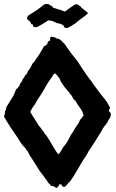

<svg xmlns="http://www.w3.org/2000/svg" viewBox="-20 -926 578 958"><path d="M529.3 -387.7Q527.3 -383.8 525.4 -380.4Q523.4 -377 522.5 -373Q526.4 -369.1 529.8 -364.7Q533.2 -360.4 533.2 -355.5Q533.2 -351.6 531.7 -348.1Q530.3 -344.7 531.2 -341.8Q527.3 -335 522.9 -329.1Q518.6 -323.2 516.6 -316.4Q512.7 -312.5 510.3 -308.6Q507.8 -304.7 505.9 -300.8Q501 -298.8 499.5 -294.4Q498 -290 494.1 -287.1Q493.2 -283.2 484.4 -268.6Q475.6 -253.9 464.8 -237.3Q454.1 -220.7 444.3 -205.1Q434.6 -189.5 430.7 -184.6Q428.7 -179.7 426.3 -176.8Q423.8 -173.8 420.9 -169.9Q418.9 -167 418 -163.6Q417 -160.2 415 -158.2Q413.1 -154.3 410.6 -151.4Q408.2 -148.4 406.2 -143.6Q396.5 -130.9 386.7 -113.3Q377 -95.7 368.2 -82Q363.3 -74.2 358.9 -66.4Q354.5 -58.6 349.6 -50.8Q344.7 -43 339.8 -36.1Q335 -29.3 330.1 -21.5Q322.3 -15.6 316.4 -7.3Q310.5 1 302.7 6.8Q290 6.8 287.1 -4.9Q274.4 -7.8 274.4 -4.9Q274.4 -2 274.4 0Q270.5 2 269 5.9Q267.6 9.8 263.7 11.7Q255.9 9.8 250.5 5.4Q245.1 1 235.4 2Q231.4 -3.9 226.6 -8.3Q221.7 -12.7 217.8 -17.6Q215.8 -23.4 212.4 -27.3Q209 -31.2 206.1 -35.2Q203.1 -40 200.2 -43.9Q197.3 -47.9 194.3 -51.8Q187.5 -60.5 181.2 -68.8Q174.8 -77.1 169.9 -85.9Q162.1 -97.7 154.8 -109.9Q147.5 -122.1 139.6 -133.8Q135.7 -139.6 131.8 -145.5Q127.9 -151.4 125 -157.2Q123 -162.1 119.6 -168.9Q116.2 -175.8 111.3 -177.7Q109.4 -185.5 104.5 -189.5Q99.6 -193.4 94.7 -199.2Q87.9 -207 82 -216.3Q76.2 -225.6 70.3 -235.4Q50.8 -262.7 33.7 -289.1Q16.6 -315.4 0 -343.8Q4.9 -359.4 4.9 -367.2Q4.9 -375 9.8 -379.9Q9.8 -383.8 11.7 -391.6Q24.4 -413.1 36.1 -430.7Q46.9 -447.3 51.3 -458Q55.7 -468.8 60.5 -480.5Q65.4 -483.4 68.4 -487.8Q71.3 -492.2 76.2 -496.1Q78.1 -506.8 85 -514.2Q91.8 -521.5 93.8 -532.2Q102.5 -539.1 103.5 -547.9Q116.2 -556.6 119.1 -571.3Q127 -579.1 132.3 -588.9Q137.7 -598.6 142.6 -609.4Q154.3 -619.1 161.1 -634.8Q167 -638.7 169.9 -645.5Q172.9 -652.3 177.7 -657.2Q185.5 -669.9 189.9 -678.2Q194.3 -686.5 199.2 -695.3Q206.1 -695.3 208 -700.2Q210 -705.1 215.8 -704.1Q215.8 -712.9 220.7 -719.7Q222.7 -720.7 226.6 -722.2Q230.5 -723.6 230.5 -725.6Q228.5 -737.3 231.4 -739.3Q234.4 -741.2 236.3 -743.2Q247.1 -741.2 251 -740.2Q254.9 -739.3 263.7 -733.4Q273.4 -733.4 277.3 -729.5Q281.2 -725.6 286.1 -723.6Q290 -719.7 292.5 -715.8Q294.9 -711.9 299.8 -710Q307.6 -699.2 316.4 -686.5Q325.2 -673.8 333 -663.1Q343.8 -648.4 355 -635.3Q366.2 -622.1 376 -606.4Q378.9 -601.6 386.7 -589.4Q394.5 -577.1 404.3 -563.5Q414.1 -549.8 421.9 -538.6Q429.7 -527.3 432.6 -525.4Q435.5 -520.5 445.3 -506.8Q455.1 -493.2 466.3 -478Q477.5 -462.9 488.3 -449.2Q499 -435.5 502.9 -431.6Q513.7 -417 519 -407.7Q524.4 -398.4 529.3 -387.7ZM305.7 -204.1Q316.4 -218.8 322.3 -230.5Q328.1 -242.2 334 -253.9Q343.8 -265.6 345.7 -270.5Q347.7 -275.4 350.6 -280.3Q358.4 -292 366.7 -303.7Q375 -315.4 379.9 -329.1Q385.7 -333 388.7 -338.9Q391.6 -344.7 397.5 -349.6Q391.6 -370.1 383.8 -381.3Q376 -392.6 368.2 -403.3Q365.2 -408.2 362.3 -413.1Q359.4 -418 356.4 -422.9Q352.5 -425.8 350.1 -428.7Q347.7 -431.6 344.7 -434.6Q342.8 -439.5 338.9 -447.3Q335 -452.1 331.1 -456.1Q327.1 -460 324.2 -465.8Q320.3 -469.7 314.5 -476.6Q308.6 -483.4 302.2 -491.7Q295.9 -500 291 -507.3Q286.1 -514.6 283.2 -519.5Q281.2 -524.4 279.8 -527.8Q278.3 -531.2 276.4 -535.2Q271.5 -542 266.6 -547.4Q261.7 -552.7 256.8 -559.6Q253.9 -557.6 251.5 -557.1Q249 -556.6 247.1 -554.7Q240.2 -542 231.9 -531.2Q223.6 -520.5 215.8 -507.8Q209 -496.1 202.1 -483.9Q195.3 -471.7 188.5 -460Q183.6 -453.1 179.2 -446.8Q174.8 -440.4 169.9 -432.6Q165 -425.8 161.6 -418.5Q158.2 -411.1 153.3 -404.3Q145.5 -394.5 140.6 -386.7Q135.7 -378.9 130.9 -368.2Q133.8 -362.3 140.1 -352.1Q146.5 -341.8 153.3 -331.5Q160.2 -321.3 165.5 -312.5Q170.9 -303.7 171.9 -300.8Q179.7 -293.9 184.6 -285.6Q189.5 -277.3 197.3 -269.5Q201.2 -261.7 206.1 -255.9Q210.9 -250 215.8 -243.2Q220.7 -236.3 228.5 -223.1Q236.3 -210 244.1 -196.3Q252 -182.6 259.8 -170.9Q267.6 -159.2 272.5 -156.2Q282.2 -167 288.6 -180.2Q294.9 -193.4 305.7 -204.1ZM221.7 -905.3Q232.4 -898.4 234.4 -897.5Q236.3 -896.5 238.3 -896.5Q240.2 -894.5 241.7 -892.6Q243.2 -890.6 245.1 -887.7Q259.8 -882.8 274.9 -878.4Q290 -874 303.7 -868.2Q308.6 -871.1 313.5 -875Q318.4 -878.9 323.2 -882.8Q331.1 -888.7 339.8 -894Q348.6 -899.4 357.4 -905.3Q360.4 -904.3 363.8 -904.3Q367.2 -904.3 370.1 -902.3Q384.8 -892.6 384.8 -889.6Q392.6 -881.8 395 -881.3Q397.5 -880.9 397.5 -878.9Q409.2 -869.1 413.1 -866.2Q417 -863.3 418.9 -859.4Q406.2 -847.7 392.1 -837.9Q377.9 -828.1 365.2 -817.4Q359.4 -811.5 352.5 -807.1Q345.7 -802.7 338.4 -798.3Q331.1 -793.9 324.2 -790Q317.4 -786.1 311.5 -786.1Q304.7 -786.1 300.8 -790Q297.9 -798.8 294.4 -800.3Q291 -801.8 289.1 -803.7Q275.4 -809.6 271 -809.6Q266.6 -809.6 262.7 -811.5Q253.9 -816.4 243.2 -820.3Q232.4 -824.2 221.7 -824.2Q219.7 -824.2 211.9 -818.8Q204.1 -813.5 193.8 -807.1Q183.6 -800.8 173.3 -795.4Q163.1 -790 157.2 -790Q155.3 -790 149.9 -791.5Q144.5 -793 144.5 -796.9Q147.5 -802.7 142.6 -803.7Q137.7 -804.7 135.7 -805.7Q133.8 -810.5 132.3 -814.9Q130.9 -819.3 126 -821.3Q117.2 -828.1 115.2 -831.1Q115.2 -842.8 117.7 -844.2Q120.1 -845.7 121.1 -848.6Q127.9 -852.5 138.7 -859.4Q149.4 -866.2 160.6 -873.5Q171.9 -880.9 181.6 -888.7Q191.4 -896.5 197.3 -901.4Q207 -906.2 210 -906.2Q212.9 -906.2 215.8 -905.8Q218.8 -905.3 221.7 -905.3Z"/></svg>

Font: Caesar Dressing
Style: Regular
Weight: 400
Designer: Dathan Boardman
Foundry: Open Window
Version: Version 1.000